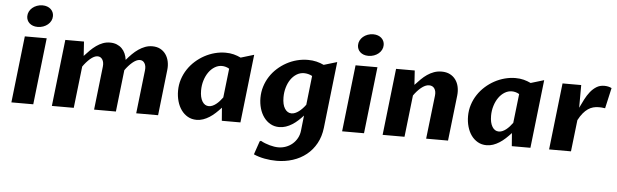

<svg xmlns="http://www.w3.org/2000/svg" viewBox="-58 -992 4774 1485"><g transform="rotate(5 2329.0 -249.0)"><path d="M102.1 -517.6H272L212.9 0H43ZM193.8 -599.1Q173.3 -599.1 157.5 -605Q141.6 -610.8 130.4 -621.1Q119.1 -631.3 113.3 -645Q107.4 -658.7 107.4 -674.3Q107.4 -693.8 116 -710.9Q124.5 -728 139.4 -740.7Q154.3 -753.4 174.6 -761Q194.8 -768.6 218.3 -768.6Q238.3 -768.6 254.4 -762.7Q270.5 -756.8 281.7 -746.6Q293 -736.3 299.1 -722.7Q305.2 -709 305.2 -692.9Q305.2 -673.3 296.6 -656.2Q288.1 -639.2 272.9 -626.5Q257.8 -613.8 237.5 -606.4Q217.3 -599.1 193.8 -599.1Z M416.5 -517.6H561.5L568.8 -406.7Q589.8 -430.2 611.8 -451.9Q633.8 -473.6 657.5 -490.5Q681.2 -507.3 707.3 -517.3Q733.4 -527.3 763.7 -527.3Q792.5 -527.3 815.4 -518.1Q838.4 -508.8 855 -492.4Q871.6 -476.1 881.6 -453.4Q891.6 -430.7 895 -404.3Q915.5 -429.2 938 -451.4Q960.4 -473.6 984.9 -490.5Q1009.3 -507.3 1035.9 -517.3Q1062.5 -527.3 1091.8 -527.3Q1127 -527.3 1153.1 -513.7Q1179.2 -500 1196 -476.3Q1212.9 -452.6 1219.7 -420.9Q1226.6 -389.2 1222.2 -353.5L1182.1 0H1012.2L1050.8 -336.9Q1054.7 -371.1 1041.7 -392.1Q1028.8 -413.1 1004.9 -413.1Q990.7 -413.1 976.1 -405.8Q961.4 -398.4 946.8 -386Q932.1 -373.5 918 -357.7Q903.8 -341.8 891.6 -324.2V-324.7L854.5 0H685.1L723.6 -336.9Q727.5 -371.1 714.1 -392.1Q700.7 -413.1 676.8 -413.1Q663.1 -413.1 648.4 -405.8Q633.8 -398.4 619.4 -386Q605 -373.5 590.8 -357.4Q576.7 -341.3 564.5 -323.7L527.3 0H357.4Z M1698.2 -406.2Q1684.6 -414.6 1669.7 -418.5Q1654.8 -422.4 1640.6 -422.4Q1611.3 -422.4 1585 -406.2Q1558.6 -390.1 1539.1 -362.5Q1519.5 -335 1508.1 -298.1Q1496.6 -261.2 1496.6 -220.2Q1496.6 -166 1515.6 -135Q1534.7 -104 1566.4 -104Q1580.6 -104 1594.7 -110.1Q1608.9 -116.2 1622.3 -126.7Q1635.7 -137.2 1648.4 -151.1Q1661.1 -165 1672.4 -180.7ZM1821.3 0H1676.8L1668.9 -101.1Q1647.5 -77.6 1625.5 -57.4Q1603.5 -37.1 1580.1 -22.2Q1556.6 -7.3 1532 1.2Q1507.3 9.8 1481 9.8Q1442.9 9.8 1412.8 -7.3Q1382.8 -24.4 1362.1 -53.2Q1341.3 -82 1330.3 -120.6Q1319.3 -159.2 1319.3 -201.7Q1319.3 -248.5 1333 -291Q1346.7 -333.5 1370.6 -369.6Q1394.5 -405.8 1427.2 -435.1Q1460 -464.4 1497.8 -484.9Q1535.6 -505.4 1577.1 -516.4Q1618.7 -527.3 1660.2 -527.3Q1694.8 -527.3 1723.9 -519.8Q1752.9 -512.2 1779.3 -499.5L1881.8 -530.3Z M2342.3 -406.2Q2327.1 -414.6 2310.5 -418.5Q2293.9 -422.4 2279.3 -422.4Q2247.6 -422.4 2221.2 -406Q2194.8 -389.6 2176 -362.3Q2157.2 -335 2146.7 -298.8Q2136.2 -262.7 2136.2 -223.1Q2136.2 -165.5 2156.5 -134.8Q2176.8 -104 2208.5 -104Q2222.7 -104 2237.1 -110.1Q2251.5 -116.2 2265.4 -126.7Q2279.3 -137.2 2292.5 -151.1Q2305.7 -165 2316.9 -180.7ZM2467.8 -14.2Q2460 53.7 2430.7 106.9Q2401.4 160.2 2355.7 196.8Q2310.1 233.4 2251 252.4Q2191.9 271.5 2125 271.5Q2102.1 271.5 2078.4 269.3Q2054.7 267.1 2031.5 262.7Q2008.3 258.3 1986.6 251.7Q1964.8 245.1 1946.8 236.8L1982.4 132.8L1991.7 127.9Q2008.3 137.2 2026.4 144.3Q2044.4 151.4 2062.3 156.2Q2080.1 161.1 2097.2 163.8Q2114.3 166.5 2129.4 166.5Q2160.2 166.5 2188.5 156Q2216.8 145.5 2239 126.5Q2261.2 107.4 2275.6 81.1Q2290 54.7 2293.5 22.9L2306.6 -95.7Q2287.6 -74.7 2266.8 -55.7Q2246.1 -36.6 2222.9 -22Q2199.7 -7.3 2174.6 1.2Q2149.4 9.8 2122.6 9.8Q2084.5 9.8 2054.2 -7.3Q2023.9 -24.4 2002.7 -53.5Q1981.4 -82.5 1970.2 -121.1Q1959 -159.7 1959 -202.6Q1959 -249 1972.2 -291.3Q1985.4 -333.5 2008.8 -369.6Q2032.2 -405.8 2064.5 -434.8Q2096.7 -463.9 2134.5 -484.6Q2172.4 -505.4 2214.6 -516.4Q2256.8 -527.3 2300.3 -527.3Q2335.9 -527.3 2366.7 -519.8Q2397.5 -512.2 2423.8 -499.5L2526.4 -530.3Z M2669.9 -517.6H2839.8L2780.8 0H2610.8ZM2761.7 -599.1Q2741.2 -599.1 2725.3 -605Q2709.5 -610.8 2698.2 -621.1Q2687 -631.3 2681.2 -645Q2675.3 -658.7 2675.3 -674.3Q2675.3 -693.8 2683.8 -710.9Q2692.4 -728 2707.3 -740.7Q2722.2 -753.4 2742.4 -761Q2762.7 -768.6 2786.1 -768.6Q2806.2 -768.6 2822.3 -762.7Q2838.4 -756.8 2849.6 -746.6Q2860.8 -736.3 2866.9 -722.7Q2873 -709 2873 -692.9Q2873 -673.3 2864.5 -656.2Q2856 -639.2 2840.8 -626.5Q2825.7 -613.8 2805.4 -606.4Q2785.2 -599.1 2761.7 -599.1Z M2984.4 -517.6H3129.4L3136.7 -406.7Q3158.7 -430.7 3180.7 -452.4Q3202.6 -474.1 3226.8 -490.7Q3251 -507.3 3278.6 -517.3Q3306.2 -527.3 3338.4 -527.3Q3375 -527.3 3402.1 -513.7Q3429.2 -500 3446.5 -476.3Q3463.9 -452.6 3470.7 -420.9Q3477.5 -389.2 3473.6 -353.5L3433.1 0H3263.2L3302.2 -336.9Q3306.2 -371.6 3292.2 -392.3Q3278.3 -413.1 3250.5 -413.1Q3234.9 -413.1 3219.2 -405.8Q3203.6 -398.4 3188.5 -386Q3173.3 -373.5 3158.9 -357.4Q3144.5 -341.3 3132.3 -323.7L3095.2 0H2925.3Z M3949.7 -406.2Q3936 -414.6 3921.1 -418.5Q3906.2 -422.4 3892.1 -422.4Q3862.8 -422.4 3836.4 -406.2Q3810.1 -390.1 3790.5 -362.5Q3771 -335 3759.5 -298.1Q3748 -261.2 3748 -220.2Q3748 -166 3767.1 -135Q3786.1 -104 3817.9 -104Q3832 -104 3846.2 -110.1Q3860.4 -116.2 3873.8 -126.7Q3887.2 -137.2 3899.9 -151.1Q3912.6 -165 3923.8 -180.7ZM4072.8 0H3928.2L3920.4 -101.1Q3898.9 -77.6 3877 -57.4Q3855 -37.1 3831.5 -22.2Q3808.1 -7.3 3783.4 1.2Q3758.8 9.8 3732.4 9.8Q3694.3 9.8 3664.3 -7.3Q3634.3 -24.4 3613.5 -53.2Q3592.8 -82 3581.8 -120.6Q3570.8 -159.2 3570.8 -201.7Q3570.8 -248.5 3584.5 -291Q3598.1 -333.5 3622.1 -369.6Q3646 -405.8 3678.7 -435.1Q3711.4 -464.4 3749.3 -484.9Q3787.1 -505.4 3828.6 -516.4Q3870.1 -527.3 3911.6 -527.3Q3946.3 -527.3 3975.3 -519.8Q4004.4 -512.2 4030.8 -499.5L4133.3 -530.3Z M4276.9 -517.6H4421.9Q4421.4 -473.1 4421.6 -429.4Q4421.9 -385.7 4421.4 -341.3Q4437 -375 4454.1 -408.2Q4471.2 -441.4 4492.2 -467.8Q4513.2 -494.1 4539.6 -510.7Q4565.9 -527.3 4600.6 -527.3Q4633.3 -527.3 4657.7 -514.6L4621.6 -355Q4606 -357.4 4594.7 -358.2Q4583.5 -358.9 4572.3 -358.9Q4549.8 -358.9 4529.1 -353.3Q4508.3 -347.7 4489 -334.5Q4469.7 -321.3 4451.4 -299.3Q4433.1 -277.3 4416 -244.6L4387.7 0H4217.8Z"/></g></svg>

Font: Proza Libre
Style: Bold Italic
Weight: 700
Designer: Jasper de Waard
Foundry: Jasper de Waard
Version: Version 1.000; ttfautohint (v1.4.1.8-43bc)